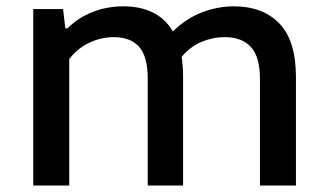

<svg xmlns="http://www.w3.org/2000/svg" viewBox="-20 -572 1008 592"><path d="M892.5 -334.5V0H781.5V-329Q781.5 -397.5 753.2 -427.5Q725 -457.5 673.5 -457.5Q636 -457.5 601 -442.8Q566 -428 540 -396.5Q544.5 -369 544.5 -335.5V0H435.5V-329Q435.5 -398 408.8 -427.8Q382 -457.5 331 -457.5Q292 -457.5 255.8 -440.5Q219.5 -423.5 193.5 -390V0H82.5V-544H174.5L181.5 -484.5H188Q221 -517.5 265.5 -535Q310 -552.5 361 -552.5Q412.5 -552.5 451.2 -533.5Q490 -514.5 513 -475Q554.5 -515.5 603 -534Q651.5 -552.5 700.5 -552.5Q790.5 -552.5 841.5 -499.5Q892.5 -446.5 892.5 -334.5Z"/></svg>

Font: Encode Sans Expanded Medium
Style: Regular
Weight: 500
Width: 7
Designer: Multiple Designers
Foundry: Impallari Type
Version: Version 2.000